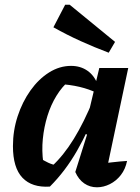

<svg xmlns="http://www.w3.org/2000/svg" viewBox="-20 -788 596 816"><path d="M192 5Q116 10 75.5 -32.5Q35 -75 35 -167Q35 -233 55 -294Q75 -355 109.5 -403.5Q144 -452 188.5 -480Q233 -508 282 -508Q322 -508 351.5 -487.5Q381 -467 395 -429L394 -392Q325 -426 229 -431L274 -445Q244 -420 220 -381Q196 -342 181.5 -295Q167 -248 162 -197.5Q157 -147 164 -97L150 -116Q167 -105 185 -96.5Q203 -88 223 -85L201 -82Q250 -127 293.5 -197.5Q337 -268 377 -366L399 -344Q357 -234 307.5 -147.5Q258 -61 192 5ZM426 -31 402 -92Q430 -95 459.5 -98.5Q489 -102 520 -104Q513 -69 493.5 -44Q474 -19 447 -5.5Q420 8 392 8Q362 8 338 -8.5Q314 -25 300 -57L350 -216L336 -222L402 -499H525ZM442 -564Q381 -587 322.5 -613.5Q264 -640 207 -672L257 -768H276L469 -610Z"/></svg>

Font: Piazzolla Thin ExtraBold
Style: Italic
Weight: 800
Italic angle: -11.3°
Version: Version 2.005